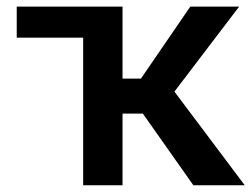

<svg xmlns="http://www.w3.org/2000/svg" viewBox="-20 -548 744 568"><path d="M704 0H552L402.5 -212H342.5V0H226V-436.5H29.5V-528.5H342.5V-315.5H397L543 -528.5H687.5L496 -277Z"/></svg>

Font: Roberto Sans Medium
Style: Regular
Weight: 500
Designer: Google (font) & Cristiano Sobral (main changes)
Version: Version 1.000;October 12, 2021;FontCreator 14.0.0.2814 64-bi